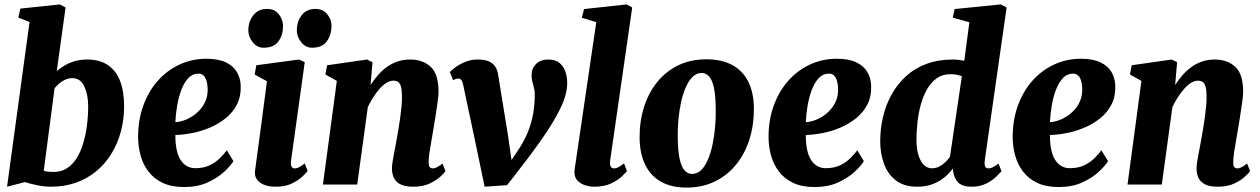

<svg xmlns="http://www.w3.org/2000/svg" viewBox="-20 -837 5718 871"><path d="M237.5 -514.5Q253.5 -528.5 274.2 -540.5Q295 -552.5 320.2 -559.8Q345.5 -567 375 -567Q431.5 -567 468.8 -542.2Q506 -517.5 524.5 -470.2Q543 -423 543 -355.5Q543 -294.5 528.2 -239.8Q513.5 -185 485.2 -139.2Q457 -93.5 416.5 -60Q376 -26.5 324.2 -8.2Q272.5 10 211 10Q181 10 148.5 3.2Q116 -3.5 93 -11L12 10L114 -737L63 -757.5L72.5 -798L251.5 -817L277.5 -803ZM178.5 -62.5Q188.5 -59 199.8 -58Q211 -57 224 -57Q258 -57 283.8 -73.8Q309.5 -90.5 327.8 -119.5Q346 -148.5 357.5 -187Q369 -225.5 374.5 -268.8Q380 -312 380 -356Q380 -407 362.5 -444.8Q345 -482.5 308 -482.5Q291.5 -482.5 276.8 -476Q262 -469.5 249.8 -459.2Q237.5 -449 227.5 -436.5Z M1039 -106Q1026 -84.5 996.2 -57Q966.5 -29.5 921.2 -9Q876 11.5 815 11.5Q757.5 11.5 717.8 -7.5Q678 -26.5 653.5 -58.8Q629 -91 618 -130.8Q607 -170.5 606.5 -212Q606 -290 629.2 -355.5Q652.5 -421 694.5 -469Q736.5 -517 793.5 -543.8Q850.5 -570.5 916.5 -570.5Q970.5 -570.5 1004.5 -554.2Q1038.5 -538 1054.8 -510.2Q1071 -482.5 1072 -448Q1073.5 -399.5 1054.8 -363Q1036 -326.5 1004 -300.8Q972 -275 932.5 -258.2Q893 -241.5 852 -233.5Q811 -225.5 775.5 -224.5Q775.5 -187 781.2 -159Q787 -131 798.8 -112.2Q810.5 -93.5 827.5 -83.8Q844.5 -74 865.5 -74Q903.5 -74 930.8 -87Q958 -100 977 -119Q996 -138 1009 -155ZM881.5 -503Q853 -503 833.5 -481.8Q814 -460.5 801.8 -427Q789.5 -393.5 783.2 -355.2Q777 -317 775.5 -282.5Q792.5 -283.5 812.8 -290.2Q833 -297 852.5 -309.5Q872 -322 888.2 -340.5Q904.5 -359 913.8 -382.8Q923 -406.5 922 -435.5Q920.5 -469 910.2 -486Q900 -503 881.5 -503Z M1232 10Q1198.5 10 1176.2 0.5Q1154 -9 1144 -25.2Q1134 -41.5 1137 -62.5Q1140 -85.5 1144.2 -116.2Q1148.5 -147 1153.5 -184.8Q1158.5 -222.5 1164.5 -267Q1170.5 -311.5 1177 -362Q1183.5 -412.5 1191 -468.5L1135 -499L1143 -541L1336.5 -567L1362.5 -555L1300.5 -109.5Q1298 -91.5 1302.2 -82.2Q1306.5 -73 1317 -73Q1326 -73 1336 -78Q1346 -83 1362.5 -95.5L1375.5 -61Q1370 -53.5 1352.2 -36.5Q1334.5 -19.5 1304.5 -4.8Q1274.5 10 1232 10ZM1175.5 -620.5Q1146.5 -620.5 1126.2 -645.8Q1106 -671 1106.5 -701.5Q1107.5 -741 1129.8 -768.8Q1152 -796.5 1191.5 -796.5Q1226.5 -796.5 1245.2 -772Q1264 -747.5 1264 -718.5Q1264 -678.5 1243.2 -649.5Q1222.5 -620.5 1175.5 -620.5ZM1395.5 -620.5Q1366.5 -620.5 1346.2 -645.8Q1326 -671 1326.5 -701.5Q1327.5 -741 1349.2 -768.8Q1371 -796.5 1411.5 -796.5Q1445.5 -796.5 1465 -772Q1484.5 -747.5 1484 -718.5Q1483.5 -678.5 1462.5 -649.5Q1441.5 -620.5 1395.5 -620.5Z M1661 -451.5Q1677.5 -477 1696.5 -498.2Q1715.5 -519.5 1737.8 -535Q1760 -550.5 1785.8 -558.8Q1811.5 -567 1840.5 -567Q1897.5 -567 1933.5 -534.2Q1969.5 -501.5 1969.5 -420Q1969.5 -405 1965.2 -374Q1961 -343 1955.5 -308.5Q1950 -274 1945.5 -247Q1941.5 -222 1936.5 -195Q1931.5 -168 1928 -143.2Q1924.5 -118.5 1924.5 -100.5Q1924.5 -82.5 1930.5 -77.8Q1936.5 -73 1943 -73Q1951.5 -73 1961.2 -77.8Q1971 -82.5 1987.5 -95L2001 -60.5Q1996 -53 1978 -36Q1960 -19 1929.2 -4.5Q1898.5 10 1855 10Q1813 10 1792.5 -2.8Q1772 -15.5 1765 -34.2Q1758 -53 1758 -71.5Q1758 -82.5 1760.2 -98.5Q1762.5 -114.5 1766.2 -134.2Q1770 -154 1774 -175Q1778 -196 1781.5 -216Q1785 -236 1789 -259.8Q1793 -283.5 1796.2 -308.5Q1799.5 -333.5 1801.8 -357.5Q1804 -381.5 1803.5 -403Q1803 -430 1798.8 -444.8Q1794.5 -459.5 1786 -465.2Q1777.5 -471 1764 -471Q1749.5 -471 1733.8 -461.5Q1718 -452 1703 -435.2Q1688 -418.5 1674 -397Q1660 -375.5 1648.5 -351L1600.5 0H1445L1508 -470L1456 -499L1464 -541L1645 -567L1670 -555Z M2081 -453Q2078 -468 2072.8 -474.2Q2067.5 -480.5 2060 -480.5Q2052 -480.5 2046.5 -478.2Q2041 -476 2035.5 -473L2020.5 -510Q2025 -515.5 2042.5 -529.2Q2060 -543 2087.2 -555Q2114.5 -567 2147.5 -567Q2177 -567 2196 -559.2Q2215 -551.5 2225.5 -536.5Q2236 -521.5 2239.5 -499.5L2285 -219.5L2309.5 -48L2264.5 -58L2330 -155Q2358.5 -197.5 2375 -238.8Q2391.5 -280 2398.8 -322.5Q2406 -365 2406 -410.5Q2406 -424.5 2402.5 -437.8Q2399 -451 2395.2 -465.5Q2391.5 -480 2391.5 -497.5Q2391.5 -526.5 2411.8 -546.8Q2432 -567 2467.5 -567Q2499 -567 2517.8 -551.8Q2536.5 -536.5 2544.8 -512.2Q2553 -488 2553 -462Q2554 -412 2523 -347.2Q2492 -282.5 2436.2 -203.5Q2380.5 -124.5 2307 -31L2280 3L2178.5 10L2140.5 -172.5Z M2748 -109.5Q2745.5 -92.5 2749.8 -82.8Q2754 -73 2766 -73Q2773.5 -73 2782.5 -77Q2791.5 -81 2811 -95.5L2824 -61Q2818 -53 2800.5 -36.2Q2783 -19.5 2752 -4.8Q2721 10 2675 10Q2655.5 10 2634.8 3.5Q2614 -3 2600 -17.5Q2586 -32 2586 -56Q2586 -62 2586.8 -69.2Q2587.5 -76.5 2588.5 -83.2Q2589.5 -90 2590.5 -93.5L2685 -736.5L2619.5 -756.5L2629.5 -796L2823 -817L2848 -803Z M3184.5 -568Q3253 -568 3301 -542.5Q3349 -517 3374.2 -467Q3399.5 -417 3400 -344.5Q3400.5 -271 3380.2 -206Q3360 -141 3320.5 -91.8Q3281 -42.5 3224 -14.2Q3167 14 3094 14Q3027 14 2979.8 -12Q2932.5 -38 2907.5 -88.5Q2882.5 -139 2881.5 -211.5Q2881 -285.5 2901.2 -350.2Q2921.5 -415 2960.8 -464Q3000 -513 3056.5 -540.5Q3113 -568 3184.5 -568ZM3163.5 -506Q3139 -506 3121 -487.5Q3103 -469 3090 -438.5Q3077 -408 3069 -370.2Q3061 -332.5 3057.5 -293Q3054 -253.5 3054.5 -218Q3055 -150.5 3063.8 -113.5Q3072.5 -76.5 3087 -62.2Q3101.5 -48 3119 -48Q3143.5 -48 3161.5 -66Q3179.5 -84 3192.2 -114.8Q3205 -145.5 3212.8 -183.2Q3220.5 -221 3224 -261Q3227.5 -301 3227 -337.5Q3226.5 -405.5 3218 -441.8Q3209.5 -478 3195.2 -492Q3181 -506 3163.5 -506Z M3899 -106Q3886 -84.5 3856.2 -57Q3826.5 -29.5 3781.2 -9Q3736 11.5 3675 11.5Q3617.5 11.5 3577.8 -7.5Q3538 -26.5 3513.5 -58.8Q3489 -91 3478 -130.8Q3467 -170.5 3466.5 -212Q3466 -290 3489.2 -355.5Q3512.5 -421 3554.5 -469Q3596.5 -517 3653.5 -543.8Q3710.5 -570.5 3776.5 -570.5Q3830.5 -570.5 3864.5 -554.2Q3898.5 -538 3914.8 -510.2Q3931 -482.5 3932 -448Q3933.5 -399.5 3914.8 -363Q3896 -326.5 3864 -300.8Q3832 -275 3792.5 -258.2Q3753 -241.5 3712 -233.5Q3671 -225.5 3635.5 -224.5Q3635.5 -187 3641.2 -159Q3647 -131 3658.8 -112.2Q3670.5 -93.5 3687.5 -83.8Q3704.5 -74 3725.5 -74Q3763.5 -74 3790.8 -87Q3818 -100 3837 -119Q3856 -138 3869 -155ZM3741.5 -503Q3713 -503 3693.5 -481.8Q3674 -460.5 3661.8 -427Q3649.5 -393.5 3643.2 -355.2Q3637 -317 3635.5 -282.5Q3652.5 -283.5 3672.8 -290.2Q3693 -297 3712.5 -309.5Q3732 -322 3748.2 -340.5Q3764.5 -359 3773.8 -382.8Q3783 -406.5 3782 -435.5Q3780.5 -469 3770.2 -486Q3760 -503 3741.5 -503Z M4447.5 -110.5Q4445 -92.5 4448.8 -82.8Q4452.5 -73 4464.5 -73Q4471.5 -73 4481.8 -77.2Q4492 -81.5 4509.5 -95L4523.5 -60.5Q4517.5 -53.5 4500.5 -36.5Q4483.5 -19.5 4455 -4.8Q4426.5 10 4387.5 10Q4346.5 10 4327.2 -8.8Q4308 -27.5 4303.5 -62.5L4302.5 -72.5Q4289 -53.5 4266.8 -34.2Q4244.5 -15 4213 -2.5Q4181.5 10 4140.5 10Q4080.5 10 4043.5 -19Q4006.5 -48 3989.8 -95Q3973 -142 3973 -195.5Q3973 -252 3985.8 -306.5Q3998.5 -361 4024.5 -408Q4050.5 -455 4089.8 -491Q4129 -527 4182.5 -547Q4236 -567 4303.5 -567Q4315 -567 4328.2 -565.5Q4341.5 -564 4354.5 -561.5L4377.5 -736L4302 -757L4311 -796L4519.5 -817L4546.5 -803ZM4343.5 -491.5Q4332.5 -495.5 4319.5 -498Q4306.5 -500.5 4292 -500.5Q4256 -500.5 4229.8 -482Q4203.5 -463.5 4185.8 -432.5Q4168 -401.5 4157.2 -362.8Q4146.5 -324 4142 -282Q4137.5 -240 4137.5 -201Q4137.5 -163.5 4146 -134.8Q4154.5 -106 4170.2 -89.8Q4186 -73.5 4208 -73.5Q4225 -73.5 4240 -81Q4255 -88.5 4268 -100.8Q4281 -113 4289.5 -126Z M5006.5 -106Q4993.5 -84.5 4963.8 -57Q4934 -29.5 4888.8 -9Q4843.5 11.5 4782.5 11.5Q4725 11.5 4685.2 -7.5Q4645.5 -26.5 4621 -58.8Q4596.5 -91 4585.5 -130.8Q4574.5 -170.5 4574 -212Q4573.5 -290 4596.8 -355.5Q4620 -421 4662 -469Q4704 -517 4761 -543.8Q4818 -570.5 4884 -570.5Q4938 -570.5 4972 -554.2Q5006 -538 5022.2 -510.2Q5038.5 -482.5 5039.5 -448Q5041 -399.5 5022.2 -363Q5003.5 -326.5 4971.5 -300.8Q4939.5 -275 4900 -258.2Q4860.5 -241.5 4819.5 -233.5Q4778.5 -225.5 4743 -224.5Q4743 -187 4748.8 -159Q4754.5 -131 4766.2 -112.2Q4778 -93.5 4795 -83.8Q4812 -74 4833 -74Q4871 -74 4898.2 -87Q4925.5 -100 4944.5 -119Q4963.5 -138 4976.5 -155ZM4849 -503Q4820.5 -503 4801 -481.8Q4781.5 -460.5 4769.2 -427Q4757 -393.5 4750.8 -355.2Q4744.5 -317 4743 -282.5Q4760 -283.5 4780.2 -290.2Q4800.5 -297 4820 -309.5Q4839.5 -322 4855.8 -340.5Q4872 -359 4881.2 -382.8Q4890.5 -406.5 4889.5 -435.5Q4888 -469 4877.8 -486Q4867.5 -503 4849 -503Z M5311 -451.5Q5327.5 -477 5346.5 -498.2Q5365.5 -519.5 5387.8 -535Q5410 -550.5 5435.8 -558.8Q5461.5 -567 5490.5 -567Q5547.5 -567 5583.5 -534.2Q5619.5 -501.5 5619.5 -420Q5619.5 -405 5615.2 -374Q5611 -343 5605.5 -308.5Q5600 -274 5595.5 -247Q5591.5 -222 5586.5 -195Q5581.5 -168 5578 -143.2Q5574.5 -118.5 5574.5 -100.5Q5574.5 -82.5 5580.5 -77.8Q5586.5 -73 5593 -73Q5601.5 -73 5611.2 -77.8Q5621 -82.5 5637.5 -95L5651 -60.5Q5646 -53 5628 -36Q5610 -19 5579.2 -4.5Q5548.5 10 5505 10Q5463 10 5442.5 -2.8Q5422 -15.5 5415 -34.2Q5408 -53 5408 -71.5Q5408 -82.5 5410.2 -98.5Q5412.5 -114.5 5416.2 -134.2Q5420 -154 5424 -175Q5428 -196 5431.5 -216Q5435 -236 5439 -259.8Q5443 -283.5 5446.2 -308.5Q5449.5 -333.5 5451.8 -357.5Q5454 -381.5 5453.5 -403Q5453 -430 5448.8 -444.8Q5444.5 -459.5 5436 -465.2Q5427.5 -471 5414 -471Q5399.5 -471 5383.8 -461.5Q5368 -452 5353 -435.2Q5338 -418.5 5324 -397Q5310 -375.5 5298.5 -351L5250.5 0H5095L5158 -470L5106 -499L5114 -541L5295 -567L5320 -555Z"/></svg>

Font: Merriweather 20pt Black
Style: Italic
Weight: 900
Italic angle: -7.8°
Version: Version 2.101